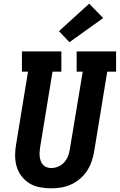

<svg xmlns="http://www.w3.org/2000/svg" viewBox="-20 -1014 650 1042"><path d="M256 8Q225 8 194.5 2Q164 -4 139 -19.5Q114 -35 96 -59Q78 -83 70 -111.5Q62 -140 62 -171.5Q62 -203 68 -234L132 -625H99V-735H313V-625H265L198 -216Q196 -203 195 -190Q194 -177 195.5 -164.5Q197 -152 201 -140.5Q205 -129 213 -120Q221 -111 233 -106.5Q245 -102 258 -102Q277 -102 296 -110Q315 -118 328.5 -133Q342 -148 349 -166.5Q356 -185 359 -204L429 -625H396V-735H610V-625H562L490 -186Q485 -159 475.5 -133Q466 -107 450 -83.5Q434 -60 411.5 -41.5Q389 -23 363 -11.5Q337 0 309.5 4Q282 8 256 8ZM357 -785 300 -845 464 -994 540 -916Z"/></svg>

Font: Iosevka Slab XBdExObl
Style: Regular
Weight: 800
Width: 7
Italic angle: -9°
Monospace: yes
Designer: Belleve Invis
Foundry: Belleve Invis
Version: Version 11.1.0; ttfautohint (v1.8.3)